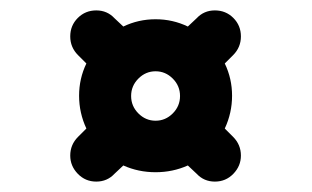

<svg xmlns="http://www.w3.org/2000/svg" viewBox="-20 -476 600 369"><path d="M312 -258Q326 -272 326 -291.5Q326 -311 312 -325Q298 -339 279 -339Q260 -339 246 -325Q232 -311 232 -291.5Q232 -272 246 -258Q260 -244 279 -244Q298 -244 312 -258ZM115 -406Q115 -427 129.5 -441.5Q144 -456 165 -456Q186 -456 200 -441L217 -425Q246 -439 279 -439Q312 -439 341 -425L358 -441Q372 -456 393 -456Q414 -456 428.5 -441.5Q443 -427 443 -406Q443 -385 428 -370L412 -354Q426 -325 426 -292Q426 -259 412 -229L428 -213Q443 -198 443 -177Q443 -157 428.5 -142Q414 -127 393 -127Q372 -127 358 -142L341 -158Q312 -145 279 -145Q246 -145 217 -158L200 -142Q186 -127 165 -127Q144 -127 129.5 -142Q115 -157 115 -177Q115 -198 130 -213L146 -229Q132 -259 132 -292Q132 -325 146 -354L130 -370Q115 -385 115 -406Z"/></svg>

Font: Brass Mono
Style: Bold
Weight: 700
Monospace: yes
Version: Version 1.100; ttfautohint (v1.8.3) -l 8 -r 50 -G 200 -x 14 